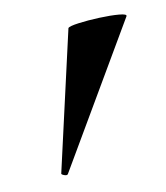

<svg xmlns="http://www.w3.org/2000/svg" viewBox="-33 -761 277 320"><g transform="rotate(-5 106.0 -601.5)"><path d="M69 -474Q68 -471 62.5 -472.5Q57 -474 58 -476L91 -716Q93 -719 108.5 -722.5Q124 -726 143.5 -728.5Q163 -731 177 -731Q191 -731 189 -727Z"/></g></svg>

Font: Cormorant Light
Style: Bold
Weight: 700
Version: Version 4.000